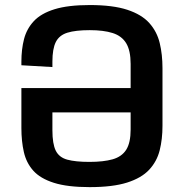

<svg xmlns="http://www.w3.org/2000/svg" viewBox="-20 -748 762 780"><path d="M344.7 -727.5Q438.5 -727.5 497.1 -708.3Q555.7 -689 586.7 -654.3Q617.7 -619.6 628.9 -573Q640.1 -526.4 640.1 -471.2V-236.8Q640.1 -182.6 628.7 -137.2Q617.2 -91.8 585.9 -58.3Q554.7 -24.9 496.3 -6.3Q438 12.2 344.2 12.2Q253.9 12.2 198.7 -5.4Q143.6 -22.9 115.2 -54.7Q86.9 -86.4 76.9 -130.4Q66.9 -174.3 66.9 -227.5V-390.1H510.7V-488.3Q510.7 -542.5 492.7 -572.3Q474.6 -602.1 437.7 -613.8Q400.9 -625.5 344.7 -625.5Q287.1 -625.5 253.9 -615.2Q220.7 -605 206.8 -577.4Q192.9 -549.8 192.9 -498V-475.6L66.9 -482.9V-497.6Q66.9 -547.4 77.6 -589.1Q88.4 -630.9 117.4 -662.1Q146.5 -693.4 201.4 -710.4Q256.3 -727.5 344.7 -727.5ZM343.3 -90.3Q400.4 -90.3 437.5 -100.8Q474.6 -111.3 492.7 -139.6Q510.7 -168 510.7 -221.7V-291.5H192.9V-218.8Q192.9 -163.6 206.5 -136Q220.2 -108.4 253.4 -99.4Q286.6 -90.3 343.3 -90.3Z"/></svg>

Font: Monda SemiBold
Style: Regular
Weight: 600
Designer: Vernon Adams
Foundry: Vernon Adams
Version: Version 2.200